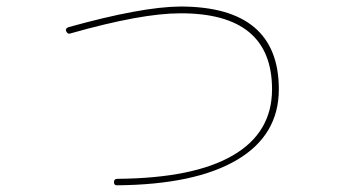

<svg xmlns="http://www.w3.org/2000/svg" viewBox="-20 -550 1040 580"><path d="M193.4 -449.2Q184.6 -445.3 179.7 -456.1Q176.8 -463.9 186.5 -467.8Q407.2 -529.3 524.4 -530.3Q822.3 -530.3 822.3 -280.3Q822.3 -141.6 695.8 -66.9Q569.3 7.8 333 9.8Q324.2 9.8 324.2 0Q324.2 -9.8 335 -9.8Q565.4 -11.7 683.6 -80.6Q801.8 -149.4 801.8 -280.3Q801.8 -510.7 524.4 -509.8Q407.2 -509.8 193.4 -449.2Z"/></svg>

Font: Rounded-X Mgen+ 1m thin
Style: Regular
Weight: 100
Designer: [Source Han Sans]
Ryoko NISHIZUKA  (kana & ideographs); Paul D. Hunt (Latin, Greek & Cyrillic); Wenlong ZHANG  (bopomofo
Version: Version 1.059.20150602